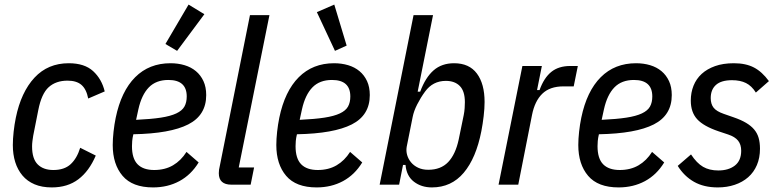

<svg xmlns="http://www.w3.org/2000/svg" viewBox="-20 -806 3403 838"><path d="M206 12Q163 12 131 -1.5Q99 -15 78 -40Q57 -65 46.5 -98.5Q36 -132 36 -173Q36 -199 39.5 -231Q43 -263 49 -292Q72 -404 130.5 -467Q189 -530 280 -530Q349 -530 386.5 -495.5Q424 -461 437 -407L365 -376Q357 -417 335.5 -435.5Q314 -454 275 -454Q224 -454 192.5 -425.5Q161 -397 147 -325L125 -214Q123 -202 121.5 -190Q120 -178 120 -167Q120 -113 144.5 -88.5Q169 -64 213 -64Q261 -64 288.5 -89.5Q316 -115 330 -161L398 -127Q369 -59 322 -23.5Q275 12 206 12Z M648 12Q558 12 515 -38.5Q472 -89 472 -173Q472 -199 475.5 -231Q479 -263 485 -292Q509 -408 570 -469Q631 -530 724 -530Q757 -530 785.5 -521.5Q814 -513 835 -495.5Q856 -478 868 -452Q880 -426 880 -391Q880 -303 801.5 -263Q723 -223 562 -220Q558 -203 557 -190.5Q556 -178 556 -168Q556 -114 580.5 -89Q605 -64 653 -64Q700 -64 735 -84.5Q770 -105 794 -143L847 -97Q814 -43 763 -15.5Q712 12 648 12ZM715 -457Q661 -457 629.5 -424.5Q598 -392 584 -329L574 -283Q639 -286 681.5 -292.5Q724 -299 749.5 -311Q775 -323 785 -341Q795 -359 795 -385Q795 -457 715 -457ZM753 -584 702 -614 803 -786 872 -744Z M990 0Q935 0 935 -50Q935 -58 936 -65Q937 -72 939 -80L1071 -740H1156L1022 -75H1089L1074 0Z M1362 12Q1272 12 1229 -38.5Q1186 -89 1186 -173Q1186 -199 1189.5 -231Q1193 -263 1199 -292Q1223 -408 1284 -469Q1345 -530 1438 -530Q1471 -530 1499.5 -521.5Q1528 -513 1549 -495.5Q1570 -478 1582 -452Q1594 -426 1594 -391Q1594 -303 1515.5 -263Q1437 -223 1276 -220Q1272 -203 1271 -190.5Q1270 -178 1270 -168Q1270 -114 1294.5 -89Q1319 -64 1367 -64Q1414 -64 1449 -84.5Q1484 -105 1508 -143L1561 -97Q1528 -43 1477 -15.5Q1426 12 1362 12ZM1429 -457Q1375 -457 1343.5 -424.5Q1312 -392 1298 -329L1288 -283Q1353 -286 1395.5 -292.5Q1438 -299 1463.5 -311Q1489 -323 1499 -341Q1509 -359 1509 -385Q1509 -457 1429 -457ZM1363 -753 1439 -786 1493 -607 1442 -584Z M1785 -740H1870L1803 -406H1814Q1837 -468 1872.5 -499Q1908 -530 1962 -530Q2028 -530 2061.5 -485Q2095 -440 2095 -361Q2095 -333 2091 -299Q2087 -265 2081 -234Q2058 -116 2004 -52Q1950 12 1865 12Q1819 12 1786.5 -13Q1754 -38 1750 -86H1739L1722 0H1637ZM1849 -65Q1904 -65 1936 -98.5Q1968 -132 1982 -197L2004 -304Q2007 -319 2008 -334Q2009 -349 2009 -360Q2009 -408 1987 -430.5Q1965 -453 1926 -453Q1869 -453 1835 -406Q1816 -380 1801 -350.5Q1786 -321 1781 -295L1755 -165Q1752 -147 1757 -129.5Q1762 -112 1774 -97.5Q1786 -83 1805 -74Q1824 -65 1849 -65Z M2156 0 2260 -518H2345L2324 -413H2335Q2354 -466 2386 -492Q2418 -518 2469 -518H2502L2484 -429H2439Q2380 -429 2347 -397Q2314 -365 2302 -304L2242 0Z M2680 12Q2590 12 2547 -38.5Q2504 -89 2504 -173Q2504 -199 2507.5 -231Q2511 -263 2517 -292Q2541 -408 2602 -469Q2663 -530 2756 -530Q2789 -530 2817.5 -521.5Q2846 -513 2867 -495.5Q2888 -478 2900 -452Q2912 -426 2912 -391Q2912 -303 2833.5 -263Q2755 -223 2594 -220Q2590 -203 2589 -190.5Q2588 -178 2588 -168Q2588 -114 2612.5 -89Q2637 -64 2685 -64Q2732 -64 2767 -84.5Q2802 -105 2826 -143L2879 -97Q2846 -43 2795 -15.5Q2744 12 2680 12ZM2747 -457Q2693 -457 2661.5 -424.5Q2630 -392 2616 -329L2606 -283Q2671 -286 2713.5 -292.5Q2756 -299 2781.5 -311Q2807 -323 2817 -341Q2827 -359 2827 -385Q2827 -457 2747 -457Z M3113 12Q3052 12 3009 -12.5Q2966 -37 2938 -82L2996 -132Q3021 -94 3048.5 -78Q3076 -62 3115 -62Q3160 -62 3187.5 -83.5Q3215 -105 3215 -148Q3215 -175 3201.5 -192Q3188 -209 3158 -219L3116 -233Q3051 -255 3023 -285.5Q2995 -316 2995 -367Q2995 -402 3007 -432Q3019 -462 3042.5 -483.5Q3066 -505 3101 -517.5Q3136 -530 3183 -530Q3235 -530 3270.5 -511.5Q3306 -493 3336 -452L3279 -402Q3261 -431 3236 -443.5Q3211 -456 3175 -456Q3128 -456 3105 -435.5Q3082 -415 3082 -378Q3082 -352 3094.5 -336Q3107 -320 3139 -309L3182 -294Q3214 -283 3236 -270Q3258 -257 3271.5 -241Q3285 -225 3291 -204.5Q3297 -184 3297 -157Q3297 -117 3283.5 -85.5Q3270 -54 3245.5 -32.5Q3221 -11 3187 0.5Q3153 12 3113 12Z"/></svg>

Font: IBM Plex Sans Cond Text
Style: Italic
Weight: 450
Width: 3
Italic angle: -11°
Designer: Mike Abbink, Paul van der Laan, Pieter van Rosmalen
Foundry: Bold Monday
Version: Version 1.3